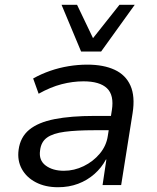

<svg xmlns="http://www.w3.org/2000/svg" viewBox="-20 -776 658 805"><path d="M223 9Q170 9 130.5 -11.5Q91 -32 71.5 -67.5Q52 -103 58 -148Q65 -201 102.5 -232Q140 -263 208.5 -276.5Q277 -290 377 -290H460L451 -230H375Q301 -230 251.5 -223.5Q202 -217 177 -199Q152 -181 148 -145Q142 -104 171.5 -82Q201 -60 248 -60Q291 -60 331 -79.5Q371 -99 398.5 -132Q426 -165 432 -206L449 -314Q459 -377 428.5 -406Q398 -435 330 -435Q285 -435 238.5 -423Q192 -411 142 -383L119 -447Q153 -466 190.5 -479Q228 -492 267.5 -498.5Q307 -505 346 -505Q414 -505 460.5 -483.5Q507 -462 527 -417Q547 -372 536 -302L488 0H410L426 -107H424Q406 -73 376 -46.5Q346 -20 307.5 -5.5Q269 9 223 9ZM320 -560 238 -756H303L370 -616L481 -756H545L404 -560Z"/></svg>

Font: Nunito Sans 7pt
Style: Italic
Weight: 400
Italic angle: -9°
Designer: Vernon Adams
Foundry: Vernon Adams
Version: Version 3.101;gftools[0.9.27]